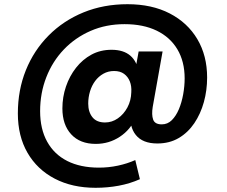

<svg xmlns="http://www.w3.org/2000/svg" viewBox="-20 -678 1079 914"><path d="M435 216Q324 216 240.5 172.5Q157 129 111 49.5Q65 -30 65 -138Q65 -249 103 -343.5Q141 -438 211.5 -509Q282 -580 377.5 -619Q473 -658 587 -658Q703 -658 788 -614Q873 -570 919.5 -491.5Q966 -413 966 -309Q966 -248 950.5 -192Q935 -136 905 -91.5Q875 -47 831 -21Q787 5 729 5Q659 5 626.5 -35.5Q594 -76 603 -142L606 -174L626 -118Q602 -61 550.5 -27Q499 7 436 7Q361 7 319 -38.5Q277 -84 277 -162Q277 -216 294 -266Q311 -316 342 -355.5Q373 -395 415.5 -418Q458 -441 511 -441Q568 -441 600.5 -413Q633 -385 640 -332L619 -317L640 -433H754L707 -169Q701 -132 709 -109Q717 -86 750 -86Q778 -86 798 -106Q818 -126 831.5 -158Q845 -190 852 -229Q859 -268 859 -305Q859 -385 824.5 -443Q790 -501 726 -532Q662 -563 573 -563Q485 -563 411.5 -531Q338 -499 284 -442.5Q230 -386 200.5 -310.5Q171 -235 171 -149Q171 -64 204.5 -3.5Q238 57 300.5 88.5Q363 120 451 120Q497 120 541.5 110.5Q586 101 624 84L646 175Q599 196 545.5 206Q492 216 435 216ZM480 -95Q513 -95 541 -114.5Q569 -134 586.5 -166.5Q604 -199 605 -239Q607 -268 598 -290.5Q589 -313 570.5 -326.5Q552 -340 523 -340Q495 -340 472 -327Q449 -314 433 -292.5Q417 -271 408.5 -243Q400 -215 400 -185Q400 -145 420 -120Q440 -95 480 -95Z"/></svg>

Font: DM Sans 17pt ExtraBold
Style: Italic
Weight: 800
Italic angle: -10°
Version: Version 4.004;gftools[0.9.30]